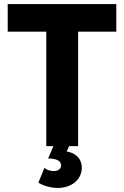

<svg xmlns="http://www.w3.org/2000/svg" viewBox="-20 -720 612 946"><path d="M208 0H243L217 61C265 61 281 76 281 96C281 111 267 123 245 123C224 123 208 115 199 107L169 180C195 196 230 206 266 206C324 206 383 172 383 105C383 64 355 34 308 26L321 0H365V-564H553V-700H18V-564H208Z"/></svg>

Font: Fixel Display Bold
Style: Bold
Weight: 700
Designer: AlfaBravo + MacPaw
Foundry: Kyrylo Tkachov, Marchela Mozhyna, Serhii Makarenko, Maria Weinstein, Zakhar Kryvoshyya
Version: Version 1.211